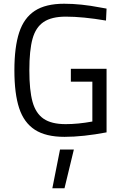

<svg xmlns="http://www.w3.org/2000/svg" viewBox="-20 -722 656 1027"><path d="M57 0ZM57 -346Q57 -470 82.5 -548Q108 -626 166 -664Q224 -702 323 -702Q413 -702 516 -682L550 -676L547 -612Q423 -633 332 -633Q256 -633 213.5 -604.5Q171 -576 154 -514.5Q137 -453 137 -346Q137 -239 154 -177.5Q171 -116 213 -87Q255 -58 331 -58Q398 -58 474 -72V-285H359V-354H550V-14Q424 10 325 10Q225 10 166.5 -28Q108 -66 82.5 -143.5Q57 -221 57 -346ZM301 78H375L325 285H260Z"/></svg>

Font: Cairo
Style: Regular
Weight: 400
Designer: Mohamed Gaber, the designers of Titillium
Foundry: Kief Type Foundry
Version: Version 2.009; ttfautohint (v1.5.33-1714) -l 8 -r 50 -G 200 